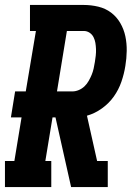

<svg xmlns="http://www.w3.org/2000/svg" viewBox="-35 -755 555 775"><path d="M-15 0V-105H23L52 -281H9L26 -386H69L110 -630H86V-735H303Q333 -735 362 -728Q391 -721 413.5 -704Q436 -687 450.5 -662Q465 -637 471 -608.5Q477 -580 476.5 -549.5Q476 -519 471 -489Q466 -457 455 -425Q444 -393 424.5 -365.5Q405 -338 376.5 -317.5Q348 -297 316 -288L357 -105H400V0H252L189 -281H177L148 -105H172V0ZM257 -386Q270 -386 283 -391.5Q296 -397 306 -406.5Q316 -416 323 -428.5Q330 -441 335 -453Q340 -465 343 -478.5Q346 -492 348 -505Q350 -517 351.5 -530.5Q353 -544 352.5 -557Q352 -570 350 -582Q348 -594 342.5 -605Q337 -616 326.5 -623Q316 -630 303 -630H235L195 -386Z"/></svg>

Font: Iosevka Slab Extrabold
Style: Italic
Weight: 800
Italic angle: -9°
Monospace: yes
Designer: Belleve Invis
Foundry: Belleve Invis
Version: Version 11.1.0; ttfautohint (v1.8.3)